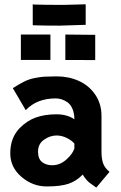

<svg xmlns="http://www.w3.org/2000/svg" viewBox="-20 -854 558 885"><path d="M375 -834V-739.3H366.7Q267.6 -735.8 254.4 -735.8Q189.5 -735.8 139.6 -737.3L130.9 -737.8V-834L140.1 -833Q187.5 -831.5 272.9 -831.5Q289.1 -831.5 322.8 -832.8Q356.4 -834 366.7 -834ZM281.2 -694.8 418.9 -693.4V-577.1L281.2 -577.6ZM76.2 -694.8H212.4V-577.6H76.2ZM155.3 -154.8Q155.3 -121.6 174.1 -106.9Q192.9 -92.3 220.2 -92.3Q256.3 -92.3 285.4 -118.2Q314.5 -144 322.8 -169.4V-192.4Q309.1 -208 286.4 -218.8Q263.7 -229.5 240.7 -229.5Q210.9 -229.5 183.1 -210.2Q155.3 -190.9 155.3 -154.8ZM447.8 -154.3Q447.8 -120.1 456.1 -99.1Q464.4 -78.1 484.9 -62L423.8 10.7Q418 6.3 406.7 -1.5Q395.5 -9.3 390.1 -13.7Q384.8 -18.1 376.7 -27.6Q368.7 -37.1 361.3 -49.3Q332.5 -19.5 296.1 -7.1Q259.8 5.4 195.3 5.4Q130.4 5.4 78.9 -38.8Q27.3 -83 27.3 -147.5Q27.3 -218.8 70.8 -263.7Q104.5 -297.9 145.5 -312.5Q186.5 -327.1 240.7 -327.1Q289.1 -327.1 322.8 -304.2Q322.8 -332.5 313.7 -353Q304.7 -373.5 290.3 -383.1Q275.9 -392.6 262.9 -396.5Q250 -400.4 236.8 -400.4Q149.9 -400.4 98.6 -346.2L39.1 -447.8Q70.8 -467.8 92.5 -478.5Q114.3 -489.3 140.6 -494.4Q167 -499.5 182.9 -500.5Q198.7 -501.5 240.7 -502Q296.4 -502 343 -481.2Q389.6 -460.4 418.7 -418.2Q447.8 -376 447.8 -319.8Z"/></svg>

Font: Fantasque Sans Mono
Style: Bold
Weight: 700
Monospace: yes
Designer: Jany Belluz
Version: Version 1.8.0 ; ttfautohint (v1.8.2)